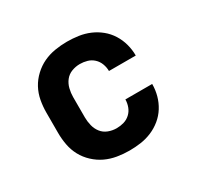

<svg xmlns="http://www.w3.org/2000/svg" viewBox="-121 -669 842 819"><g transform="rotate(-30 300.0 -260.0)"><path d="M298 8Q268 8 238 3Q208 -2 181.5 -14.5Q155 -27 132.5 -48Q110 -69 96 -95Q82 -121 76.5 -150.5Q71 -180 71 -210V-310Q71 -340 76.5 -369.5Q82 -399 96 -425Q110 -451 132.5 -472Q155 -493 181.5 -505.5Q208 -518 238 -523Q268 -528 298 -528Q326 -528 354 -524Q382 -520 408 -509Q434 -498 456 -480Q478 -462 493 -438Q508 -414 515.5 -386.5Q523 -359 523 -331V-330H391Q391 -348 384.5 -365.5Q378 -383 364.5 -395.5Q351 -408 333.5 -413Q316 -418 298 -418Q277 -418 257.5 -410.5Q238 -403 225.5 -387Q213 -371 208 -350.5Q203 -330 203 -310V-210Q203 -190 208 -169.5Q213 -149 225.5 -133Q238 -117 257.5 -109.5Q277 -102 298 -102Q316 -102 333.5 -107Q351 -112 364.5 -124.5Q378 -137 384.5 -154.5Q391 -172 391 -190H523V-189Q523 -161 515.5 -133.5Q508 -106 493 -82Q478 -58 456 -40Q434 -22 408 -11Q382 0 354 4Q326 8 298 8Z"/></g></svg>

Font: Iosevka Aile Extrabold
Style: Regular
Weight: 800
Designer: Belleve Invis
Foundry: Belleve Invis
Version: Version 27.3.5; ttfautohint (v1.8.4)